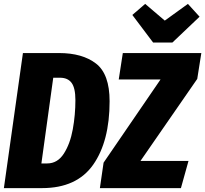

<svg xmlns="http://www.w3.org/2000/svg" viewBox="-21 -968 1056 988"><path d="M543 -447Q543 -241 458.5 -120.5Q374 0 195 0H-1L97 -695H283Q403 -695 473 -641Q543 -587 543 -447ZM253 -568 192 -127H222Q275 -127 307.5 -177.5Q340 -228 353.5 -302.5Q367 -377 367 -453Q367 -515 347.5 -541.5Q328 -568 288 -568ZM493 0 512 -131 805 -559H590L611 -695H1015L994 -562L702 -140H949L910 0ZM946 -948 1006 -882 866 -749H767L660 -891L726 -948L827 -862Z"/></svg>

Font: Fira Sans Extra Condensed ExtraBold
Style: Italic
Weight: 800
Width: 3
Italic angle: -8°
Designer: Carrois Corporate & Edenspiekermann AG
Foundry: Carrois Corporate GbR & Edenspiekermann AG
Version: Version 4.203